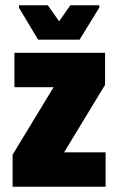

<svg xmlns="http://www.w3.org/2000/svg" viewBox="-20 -711 450 731"><path d="M28 0V-122L184 -379H35V-510H380V-388L224 -131H382V0ZM125 -560 52 -682V-691H162L205 -630L248 -691H358V-682L283 -560Z"/></svg>

Font: Saira Condensed Black
Style: Regular
Weight: 900
Width: 3
Designer: Hector Gatti with collaboration of the Omnibus-Type team
Foundry: Omnibus-Type
Version: Version 1.101